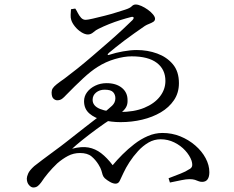

<svg xmlns="http://www.w3.org/2000/svg" viewBox="-20 -780 1040 852"><path d="M128 52Q118 52 108.5 41Q99 30 99 12Q99 4 105 -10Q111 -24 132 -43Q145 -53 168.5 -71Q192 -89 221 -110Q250 -131 274 -150Q318 -185 355.5 -214Q393 -243 428 -270Q463 -297 477.5 -311Q492 -325 492 -344Q492 -360 482 -371Q472 -382 444 -382Q422 -382 406.5 -369.5Q391 -357 391 -337Q391 -310 424 -296.5Q457 -283 512 -283Q575 -283 620 -301.5Q665 -320 689.5 -351.5Q714 -383 714 -421Q714 -472 676 -501Q638 -530 564 -530Q531 -530 490 -518Q449 -506 413 -483Q384 -465 348.5 -432Q313 -399 272 -357Q265 -349 256 -342Q247 -335 234 -335Q225 -335 217 -342.5Q209 -350 209 -370Q209 -380 214 -388Q219 -396 231.5 -406Q244 -416 267 -432Q290 -449 322.5 -475Q355 -501 391 -532Q427 -563 461.5 -593Q496 -623 524 -649Q552 -675 568 -691Q575 -699 572.5 -703Q570 -707 560 -704Q540 -699 514.5 -691Q489 -683 464 -673Q439 -663 417 -652Q406 -647 394.5 -637Q383 -627 370 -627Q357 -627 341 -637Q325 -647 312.5 -662.5Q300 -678 296 -692Q293 -701 293.5 -714Q294 -727 295 -739L314 -742Q319 -735 325 -723Q331 -711 339.5 -701.5Q348 -692 360 -692Q369 -692 392.5 -697.5Q416 -703 444 -710Q472 -717 497 -725Q522 -733 535 -737Q557 -744 564.5 -752Q572 -760 582 -760Q593 -760 607.5 -753.5Q622 -747 636 -737Q650 -727 659 -716Q668 -705 668 -697Q668 -688 660 -683Q652 -678 641.5 -674Q631 -670 623 -665Q600 -649 576.5 -632.5Q553 -616 532.5 -600.5Q512 -585 494.5 -571Q477 -557 464 -546Q457 -540 458 -537Q459 -534 469 -538Q493 -546 526 -552Q559 -558 587 -558Q635 -558 677.5 -542.5Q720 -527 747 -495Q774 -463 774 -411Q774 -368 752 -335.5Q730 -303 693.5 -281.5Q657 -260 611 -249Q565 -238 515 -238Q475 -238 437.5 -247Q400 -256 376.5 -276.5Q353 -297 353 -331Q353 -353 366.5 -371Q380 -389 403 -400Q426 -411 453 -411Q495 -411 520.5 -390.5Q546 -370 546 -336Q547 -317 539 -303.5Q531 -290 516.5 -279.5Q502 -269 483 -258Q445 -234 409 -207.5Q373 -181 344.5 -158Q316 -135 300 -120Q342 -131 372.5 -125.5Q403 -120 429 -100Q455 -80 480 -47Q499 -70 523.5 -94.5Q548 -119 576.5 -141Q605 -163 636.5 -176.5Q668 -190 701 -190Q743 -190 780 -175Q817 -160 846.5 -134.5Q876 -109 892.5 -78Q909 -47 909 -16Q909 5 901 16Q893 27 877 27Q868 27 861 24Q854 21 845 18Q836 15 820 15Q807 15 785 19.5Q763 24 734 30L728 11Q757 0 781 -9.5Q805 -19 818 -28Q829 -33 832 -41.5Q835 -50 830 -67Q822 -90 802 -112Q782 -134 753.5 -148Q725 -162 693 -162Q664 -162 639 -147.5Q614 -133 592.5 -109.5Q571 -86 554.5 -60.5Q538 -35 528 -13Q518 7 512 21Q506 35 493 35Q482 35 468.5 27.5Q455 20 445 11Q438 4 435.5 -4Q433 -12 430 -23Q427 -34 417 -50Q404 -71 386 -86Q368 -101 335 -101Q306 -101 281.5 -88Q257 -75 234 -55Q212 -34 194 -12.5Q176 9 163 29Q158 36 149.5 44Q141 52 128 52Z"/></svg>

Font: Noto Serif KR
Style: Regular
Weight: 400
Designer: Ryoko NISHIZUKA  (kana & ideographs); Frank Grießhammer (Latin, Greek & Cyrillic); Wenlong ZHANG  (bopomofo); Sandoll Co
Foundry: Adobe
Version: Version 2.003-H1;hotconv 1.1.1;makeotfexe 2.6.0